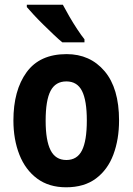

<svg xmlns="http://www.w3.org/2000/svg" viewBox="-20 -786 564 816"><path d="M486 -274Q486 -194 462 -129.5Q438 -65 388 -27.5Q338 10 261 10Q188 10 138 -27Q88 -64 62.5 -128.5Q37 -193 37 -274Q37 -402 93 -479Q149 -556 263 -556Q363 -556 424.5 -483.5Q486 -411 486 -274ZM174 -273Q174 -189 195 -147.5Q216 -106 262 -106Q308 -106 328.5 -147Q349 -188 349 -274Q349 -359 328.5 -399.5Q308 -440 262 -440Q216 -440 195 -400Q174 -360 174 -273ZM247 -766Q258 -745 274.5 -716.5Q291 -688 308.5 -661.5Q326 -635 339 -619V-606H245Q230 -618 209 -638Q188 -658 165.5 -680Q143 -702 124 -722.5Q105 -743 94 -756V-766Z"/></svg>

Font: Noto Sans Malayalam Condensed
Style: Bold
Weight: 700
Width: 3
Designer: Jelle Bosma - Monotype Design Team
Foundry: Monotype Imaging Inc.
Version: Version 2.104; ttfautohint (v1.8.4.7-5d5b)